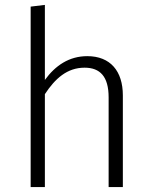

<svg xmlns="http://www.w3.org/2000/svg" viewBox="-20 -763 621 783"><path d="M336 -534C262 -534 206 -496 163 -437V-743L105 -736V0H163V-379C205 -443 254 -487 325 -487C388 -487 423 -451 423 -366V0H481V-374C481 -473 430 -534 336 -534Z"/></svg>

Font: FiraGO Light
Style: Regular
Weight: 300
Designer: bBox Type
Foundry: bBox Type GmbH
Version: Version 1.001;PS 001.001;hotconv 1.0.88;makeotf.lib2.5.64775